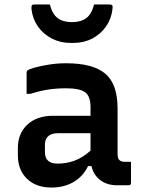

<svg xmlns="http://www.w3.org/2000/svg" viewBox="-20 -829 640 859"><path d="M506 -344V-141Q506 -120 514 -113Q522 -105 538 -105H566V-11Q566 0 555 0H504Q460 0 429.5 -22.5Q399 -45 389 -86H374Q352 -40 309.5 -15Q267 10 210 10Q141 10 100.5 -29.5Q60 -69 60 -133V-167Q60 -232 102.5 -271.5Q145 -311 217 -311H385V-350Q385 -399 360.5 -416.5Q336 -434 275 -434Q232 -434 194 -428Q156 -422 116 -409H99V-503Q99 -510 102 -513Q108 -519 134.5 -526.5Q161 -534 199 -540Q237 -546 275 -546Q396 -546 451 -499.5Q506 -453 506 -344ZM181 -148Q181 -97 238 -97Q277 -97 313 -110Q349 -123 385 -155V-233H238Q209 -233 194 -218Q181 -205 181 -182ZM302 -730Q342 -730 366 -748Q390 -766 401 -809H469Q479 -809 482 -805Q485 -801 483 -787Q478 -744 454 -710Q430 -676 392.5 -656.5Q355 -637 309 -637H295Q250 -637 212 -656.5Q174 -676 150 -710Q126 -744 121 -787Q120 -801 122.5 -805Q125 -809 135 -809H203Q214 -766 238 -748Q262 -730 302 -730Z"/></svg>

Font: Recursive Sn Lnr St SmB
Style: Regular
Weight: 600
Version: Version 1.079;hotconv 1.0.112;makeotfexe 2.5.65598; ttfautoh